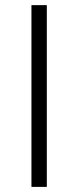

<svg xmlns="http://www.w3.org/2000/svg" viewBox="-20 -731 306 751"><path d="M163.1 0H103V-710.9H163.1Z"/></svg>

Font: Vazir Thin
Style: Thin
Weight: 100
Designer: Saber Rastikerdar
Foundry: Saber Rastikerdar
Version: Version 30.0.0